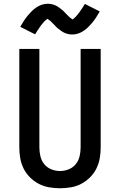

<svg xmlns="http://www.w3.org/2000/svg" viewBox="-20 -996 640 1024"><path d="M300 8Q271 8 242 3Q213 -2 187 -15.5Q161 -29 140 -50Q119 -71 106 -97Q93 -123 88 -152Q83 -181 83 -210V-735H190V-210Q190 -186 195.5 -162.5Q201 -139 216 -120.5Q231 -102 253.5 -93Q276 -84 300 -84Q324 -84 346.5 -93Q369 -102 384 -120.5Q399 -139 404.5 -162.5Q410 -186 410 -210V-735H517V-210Q517 -181 512 -152Q507 -123 494 -97Q481 -71 460 -50Q439 -29 413 -15.5Q387 -2 358 3Q329 8 300 8ZM366 -812Q360 -812 355 -812.5Q350 -813 345.5 -814Q341 -815 336 -816.5Q331 -818 326 -820Q321 -822 317 -824.5Q313 -827 309 -829.5Q305 -832 300.5 -835.5Q296 -839 292 -842Q288 -845 284 -848.5Q280 -852 277 -855.5Q274 -859 271 -862Q268 -865 263.5 -869.5Q259 -874 255 -878Q251 -882 248 -885Q245 -888 239.5 -891Q234 -894 234 -896L231 -894Q228 -892 225 -889.5Q222 -887 219.5 -884.5Q217 -882 215.5 -880.5Q214 -879 212.5 -877Q211 -875 209 -873Q207 -871 205.5 -869Q204 -867 202 -864.5Q200 -862 198 -859.5Q196 -857 194 -854Q192 -851 190 -848Q188 -845 186 -842Q184 -839 181.5 -835.5Q179 -832 177 -828.5Q175 -825 172.5 -821Q170 -817 167 -813L88 -853Q98 -871 108 -886Q118 -901 128 -913Q138 -925 148.5 -935.5Q159 -946 172.5 -955.5Q186 -965 202 -970.5Q218 -976 234 -976Q240 -976 245 -975.5Q250 -975 254.5 -974Q259 -973 264 -971.5Q269 -970 274 -968Q279 -966 283 -963.5Q287 -961 291 -958.5Q295 -956 299.5 -952.5Q304 -949 308 -946Q312 -943 316 -939.5Q320 -936 323 -932.5Q326 -929 329 -926Q332 -923 336.5 -918.5Q341 -914 345 -910Q349 -906 352 -903Q355 -900 360.5 -897Q366 -894 366 -892L369 -894Q372 -896 375 -898.5Q378 -901 380.5 -903.5Q383 -906 384.5 -907.5Q386 -909 387.5 -911Q389 -913 391 -915Q393 -917 394.5 -919Q396 -921 398 -923.5Q400 -926 402 -928.5Q404 -931 406 -934Q408 -937 410 -940Q412 -943 414 -946Q416 -949 418.5 -952.5Q421 -956 423 -959.5Q425 -963 427.5 -967Q430 -971 433 -975L512 -935Q502 -917 492 -902Q482 -887 472 -875Q462 -863 451.5 -852.5Q441 -842 427.5 -832.5Q414 -823 398 -817.5Q382 -812 366 -812Z"/></svg>

Font: Iosevka Semibold Extended
Style: Regular
Weight: 600
Width: 7
Monospace: yes
Designer: Belleve Invis
Foundry: Belleve Invis
Version: Version 32.5.0; ttfautohint (v1.8.4)